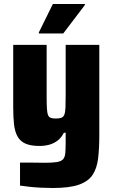

<svg xmlns="http://www.w3.org/2000/svg" viewBox="-20 -734 563 959"><path d="M244 205Q216 205 185 203.5Q154 202 127 199Q100 196 80 193V78Q102 78 122.5 78Q143 78 163 78.5Q183 79 203 79Q242 79 263.5 75.5Q285 72 294.5 62Q304 52 306 31.5Q308 11 308 -23V-71H299Q287 -47 268.5 -32.5Q250 -18 227 -11.5Q204 -5 177 -5Q134 -5 107.5 -16.5Q81 -28 67.5 -52.5Q54 -77 50 -113Q46 -149 46 -198V-510H213V-249Q213 -211 214.5 -189.5Q216 -168 220.5 -158Q225 -148 234.5 -145Q244 -142 259 -142Q277 -142 287 -146Q297 -150 301.5 -162Q306 -174 307 -197Q308 -220 308 -258V-510H476V-58Q476 8 470 57.5Q464 107 442.5 139.5Q421 172 374 188.5Q327 205 244 205ZM174 -567V-572L244 -714H404V-709L296 -567Z"/></svg>

Font: Saira SemiCondensed ExtraBold
Style: Regular
Weight: 800
Width: 4
Designer: Hector Gatti with collaboration of the Omnibus-Type team
Foundry: Omnibus-Type
Version: Version 1.101